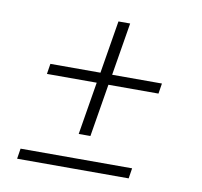

<svg xmlns="http://www.w3.org/2000/svg" viewBox="-67 -624 733 695"><g transform="rotate(10 300.0 -276.5)"><path d="M243 -127 275 -321H92L98 -359H282L314 -553H357L325 -359H508L502 -321H318L286 -127ZM39 0 45 -38H455L449 0Z"/></g></svg>

Font: Iosevka Curly XLtExObl
Style: Regular
Weight: 200
Width: 7
Italic angle: -9°
Monospace: yes
Designer: Belleve Invis
Foundry: Belleve Invis
Version: Version 11.0.1; ttfautohint (v1.8.3)